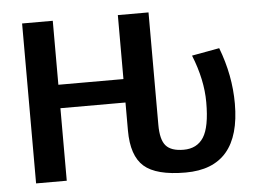

<svg xmlns="http://www.w3.org/2000/svg" viewBox="-52 -796 1164 873"><g transform="rotate(-5 530.0 -360.0)"><path d="M656 -730V-217Q656 -149 680 -121.5Q704 -94 761 -94Q822 -94 852 -140.5Q882 -187 882 -300Q882 -403 836 -517L962 -540Q1011 -412 1011 -283Q1011 10 761 10Q627 10 571.5 -39Q516 -88 516 -203V-331H219V0H79V-730H219V-438H516V-730Z"/></g></svg>

Font: M PLUS 1p
Style: Bold
Weight: 700
Version: Version 1.062